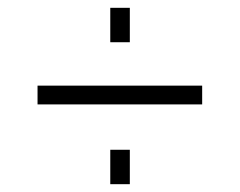

<svg xmlns="http://www.w3.org/2000/svg" viewBox="-20 -593 613 491"><path d="M312 -210V-122H262V-210ZM312 -573V-485H262V-573ZM76 -374H497V-326H76Z"/></svg>

Font: Pathway Extreme 28pt ExtraLight
Style: Regular
Weight: 250
Designer: Eduardo Rodriguez Tunni
Foundry: Eduardo Rodriguez Tunni
Version: Version 1.001;gftools[0.9.26]